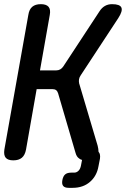

<svg xmlns="http://www.w3.org/2000/svg" viewBox="-20 -760 640 922"><path d="M44 10Q18 10 7.5 -2.5Q-3 -15 1 -42L116 -688Q120 -715 135 -727.5Q150 -740 176 -740Q202 -740 213 -727.5Q224 -715 219 -688L172 -422H250Q261 -422 269.5 -427Q278 -432 284 -441L458 -706Q469 -723 484 -731.5Q499 -740 518 -740Q556 -740 563 -723.5Q570 -707 548 -673L368 -399Q361 -389 359.5 -379.5Q358 -370 360 -360L449 -60Q453 -44 453 -32Q454 -31 454 -30Q463 -20 460 2L453 38Q445 85 412 113.5Q379 142 329 142H310Q291 142 283.5 133Q276 124 279.5 105Q283 86 293 77.5Q303 69 322 69H336Q348 69 357 60Q366 51 369 34L374 8Q366 6 360 1Q348 -7 343 -25L259 -312Q256 -322 249.5 -327Q243 -332 232 -332H156L105 -42Q100 -15 85 -2.5Q70 10 44 10Z"/></svg>

Font: Maple Mono NL Medium
Style: Italic
Weight: 500
Italic angle: -10°
Monospace: yes
Designer: subframe7536
Version: Version 7.000